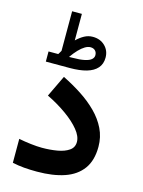

<svg xmlns="http://www.w3.org/2000/svg" viewBox="-128 -941 754 1014"><g transform="rotate(15 249.0 -434.0)"><path d="M202.3 -630.5 183.5 -630Q200.9 -654.9 217.8 -672.5Q234.6 -690 250.5 -699.5Q266.5 -709 280.4 -709Q296.8 -709 306.3 -699.5Q315.7 -690 315.7 -674.6Q315.7 -661.4 304.5 -651.4Q293.3 -641.4 268.2 -636Q243.2 -630.5 202.3 -630.5ZM124.6 -630H71.6V-574.6H202.8Q256.5 -574.6 294 -585.4Q331.4 -596.2 351.2 -618.9Q371 -641.5 371 -676Q371 -714.5 345 -739.9Q319 -765.3 278 -765.3Q253.6 -765.3 232.1 -753.6Q210.7 -741.9 190.3 -722.2V-867.3H137V-650.8Q134.6 -646 131.2 -640.8Q127.9 -635.6 124.6 -630ZM169.1 -129.6Q142.9 -129.6 108.2 -133.7Q73.5 -137.7 41.7 -144.1V-13.4Q72.7 -6.5 105.7 -3.7Q138.7 -1 176.4 -1Q263.3 -1 326 -22.4Q388.7 -43.8 422.7 -90.3Q456.6 -136.7 456.6 -211.7Q456.6 -264.8 434.7 -309.8Q412.8 -354.7 374.7 -392.9Q336.6 -431 287.6 -462.9Q238.7 -494.7 184.8 -521.3L128.7 -404.2Q188.7 -374.9 236.4 -340.6Q284.2 -306.4 312.1 -272Q340.1 -237.7 340.1 -206.9Q340.1 -176.7 315.9 -160Q291.8 -143.3 252.7 -136.4Q213.7 -129.6 169.1 -129.6Z"/></g></svg>

Font: Vazirmatn NL
Style: Regular
Weight: 400
Designer: Saber Rastikerdar
Foundry: Saber Rastikerdar
Version: Version 33.003